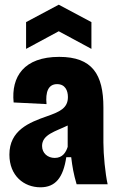

<svg xmlns="http://www.w3.org/2000/svg" viewBox="-20 -784 506 817"><path d="M91 -576 230 -651 369 -576V-690L230 -764L91 -690ZM152 13C216 13 249 -28 262 -115H283C288 -74 293 -44 306 0H438C428 -45 420 -125 420 -177V-327C420 -467 373 -542 232 -542C82 -542 27 -458 38 -348L178 -341C173 -392 185 -426 223 -426C257 -426 269 -399 269 -371C269 -323 233 -308 179 -289C105 -263 20 -230 20 -126C20 -36 82 13 152 13ZM213 -112C183 -112 159 -132 159 -163C159 -212 217 -225 268 -250V-159C261 -137 247 -112 213 -112Z"/></svg>

Font: Bricolage Grotesque 10pt Condensed ExtraBold
Style: Regular
Weight: 800
Width: 3
Designer: Mathieu Triay
Foundry: Atelier Triay
Version: Version 1.000;gftools[0.9.29]